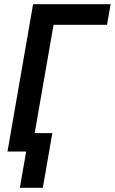

<svg xmlns="http://www.w3.org/2000/svg" viewBox="-20 -731 554 926"><path d="M513.7 -710.9 496.1 -611.3H238.3L131.8 0H16.1L139.6 -710.9ZM232.4 -88.9 186.5 174.8H75.7L121.6 -88.9Z"/></svg>

Font: Roboto Condensed Medium
Style: Italic
Weight: 500
Italic angle: -12°
Designer: Christian Robertson
Foundry: Google
Version: Version 3.0; 2020